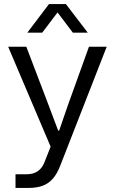

<svg xmlns="http://www.w3.org/2000/svg" viewBox="-20 -754 563 941"><path d="M56 167V100H109Q133 100 150 93Q167 86 179.5 72Q192 58 200 36L235 -53V-19L20 -525H109L218 -239L265 -114H270L313 -239L416 -525H503L276 56Q261 96 240 120.5Q219 145 190 156Q161 167 121 167ZM114 -594 220 -734H303L410 -594H337L262 -693L187 -594Z"/></svg>

Font: Mona Sans ExtraLight
Style: Regular
Weight: 400
Version: Version 2.000